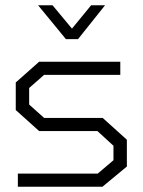

<svg xmlns="http://www.w3.org/2000/svg" viewBox="-20 -711 543 731"><path d="M370 0H48V-50H352L412 -101V-156L351 -212H129L40 -292V-397L129 -476H438V-426H148L91 -376V-313L148 -262H371L463 -179V-77ZM180 -691 254 -602 327 -691H380L277 -562H231L125 -691Z"/></svg>

Font: Turret Road
Style: Regular
Weight: 400
Designer: Noponies
Foundry: Noponies
Version: Version 1.001; ttfautohint (v1.8)